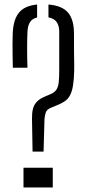

<svg xmlns="http://www.w3.org/2000/svg" viewBox="-20 -826 382 846"><path d="M123.5 -158 121 -301.5Q120.5 -326.5 124.8 -345Q129 -363.5 141.8 -377.2Q154.5 -391 179 -401L202.5 -411Q220 -418.5 228.2 -430.5Q236.5 -442.5 238.8 -463.5Q241 -484.5 241 -517V-687Q241 -712.5 230 -728.5Q219 -744.5 193.5 -749.5V-806Q252.5 -801.5 279.2 -771Q306 -740.5 306 -678Q306 -622.5 306.2 -592.5Q306.5 -562.5 307 -546.2Q307.5 -530 307 -516Q306 -474.5 301.5 -448Q297 -421.5 288.2 -405.5Q279.5 -389.5 264.8 -379.5Q250 -369.5 228 -361L207.5 -352.5Q186 -344.5 181.5 -329.8Q177 -315 176 -301L172 -158ZM36.5 -527.5Q36 -561 35.5 -586Q35 -611 35.2 -632.8Q35.5 -654.5 36 -678Q38.5 -740 63.8 -770.5Q89 -801 143.5 -806V-749Q123 -744.5 112.8 -729.2Q102.5 -714 101 -686.5Q99.5 -651.5 99.5 -610.2Q99.5 -569 101 -527.5ZM83.5 0V-87H212.5V0Z"/></svg>

Font: Big Shoulders Stencil Text Thin Light
Style: Regular
Weight: 300
Version: Version 2.001